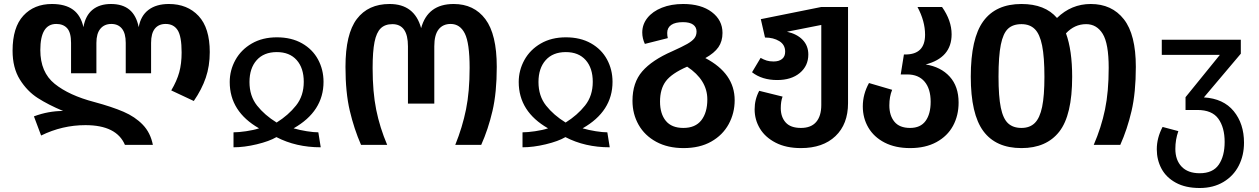

<svg xmlns="http://www.w3.org/2000/svg" viewBox="-20 -726 6310 962"><path d="M408 -99Q292 -99 186 -47L150 -143Q222 -170 296 -170Q222 -201 169 -235Q116 -269 79.5 -327.5Q43 -386 43 -472Q43 -589 97 -647.5Q151 -706 240 -706Q307 -706 346 -677.5Q385 -649 398 -590Q408 -648 443.5 -677Q479 -706 536 -706Q594 -706 628.5 -677.5Q663 -649 675 -590Q685 -647 724 -676.5Q763 -706 826 -706Q919 -706 975 -646Q1031 -586 1031 -465Q1031 -395 1011 -336.5Q991 -278 951 -220L838 -273Q866 -320 878 -363.5Q890 -407 890 -463Q890 -544 870 -575Q850 -606 810 -606Q775 -606 756 -582.5Q737 -559 737 -511V-359H610V-511Q610 -559 591 -582.5Q572 -606 538 -606Q503 -606 483 -582Q463 -558 463 -511V-359H336V-511Q336 -563 316.5 -584.5Q297 -606 262 -606Q182 -606 182 -475Q182 -364 254 -306Q326 -248 452 -215Q541 -191 599 -166Q657 -141 695.5 -101Q734 -61 746 0H606Q564 -99 408 -99Z M1367 -539Q1440 -539 1493 -509Q1546 -479 1573.5 -428Q1601 -377 1601 -316Q1601 -168 1451 -83Q1482 -74 1517 -68.5Q1552 -63 1575 -63L1587 12Q1463 12 1365 -39Q1329 -18 1266.5 -3Q1204 12 1150 12V-63Q1175 -63 1213 -68.5Q1251 -74 1278 -83Q1131 -167 1131 -315Q1131 -374 1159.5 -425.5Q1188 -477 1241.5 -508Q1295 -539 1367 -539ZM1366 -112Q1425 -149 1463.5 -197.5Q1502 -246 1502 -316Q1502 -385 1466.5 -425Q1431 -465 1367 -465Q1302 -465 1266 -424.5Q1230 -384 1230 -315Q1230 -245 1268 -197Q1306 -149 1366 -112Z M1711 -391Q1711 -556 1768 -631Q1825 -706 1932 -706Q2057 -706 2090 -585Q2123 -706 2253 -706Q2355 -706 2412 -630Q2469 -554 2469 -391Q2469 -262 2447.5 -170Q2426 -78 2391 0H2261Q2297 -89 2315 -178Q2333 -267 2333 -386Q2333 -510 2309 -558Q2285 -606 2238 -606Q2199 -606 2177.5 -578.5Q2156 -551 2156 -494V-207H2024V-494Q2024 -605 1946 -605Q1909 -605 1887.5 -584Q1866 -563 1856.5 -515.5Q1847 -468 1847 -385Q1847 -265 1865 -176Q1883 -87 1920 0H1789Q1754 -80 1732.5 -171.5Q1711 -263 1711 -391Z M2815 -539Q2888 -539 2941 -509Q2994 -479 3021.5 -428Q3049 -377 3049 -316Q3049 -168 2899 -83Q2930 -74 2965 -68.5Q3000 -63 3023 -63L3035 12Q2911 12 2813 -39Q2777 -18 2714.5 -3Q2652 12 2598 12V-63Q2623 -63 2661 -68.5Q2699 -74 2726 -83Q2579 -167 2579 -315Q2579 -374 2607.5 -425.5Q2636 -477 2689.5 -508Q2743 -539 2815 -539ZM2814 -112Q2873 -149 2911.5 -197.5Q2950 -246 2950 -316Q2950 -385 2914.5 -425Q2879 -465 2815 -465Q2750 -465 2714 -424.5Q2678 -384 2678 -315Q2678 -245 2716 -197Q2754 -149 2814 -112Z M3661 -224Q3661 -159 3631 -104Q3601 -49 3543.5 -16.5Q3486 16 3405 16Q3326 16 3268 -15.5Q3210 -47 3179.5 -101Q3149 -155 3149 -221Q3149 -312 3198 -368.5Q3247 -425 3348 -469Q3399 -492 3423.5 -506Q3448 -520 3459 -534Q3470 -548 3470 -568Q3470 -590 3453 -602.5Q3436 -615 3402 -615Q3363 -615 3343 -601Q3323 -587 3323 -561Q3323 -547 3326 -535L3211 -506Q3198 -534 3198 -563Q3198 -604 3224 -636.5Q3250 -669 3296.5 -687.5Q3343 -706 3403 -706Q3493 -706 3546.5 -665.5Q3600 -625 3600 -561Q3600 -519 3579.5 -489.5Q3559 -460 3514 -435Q3661 -358 3661 -224ZM3423 -392Q3345 -358 3316 -319Q3287 -280 3287 -217Q3287 -156 3316 -120.5Q3345 -85 3404 -85Q3464 -85 3494 -123.5Q3524 -162 3524 -228Q3524 -325 3423 -392Z M4229 -691V-209Q4229 -104 4166 -44Q4103 16 3993 16Q3919 16 3866.5 -11Q3814 -38 3787.5 -82Q3761 -126 3761 -178Q3761 -228 3784 -271L3901 -242Q3892 -218 3892 -184Q3892 -140 3916.5 -112.5Q3941 -85 3993 -85Q4044 -85 4069.5 -115Q4095 -145 4095 -200V-601L3923 -567Q3973 -556 4001.5 -526.5Q4030 -497 4030 -453Q4030 -396 3987.5 -360.5Q3945 -325 3874 -325Q3798 -325 3748 -364L3791 -436Q3807 -427 3821.5 -422.5Q3836 -418 3856 -418Q3883 -418 3898.5 -430.5Q3914 -443 3914 -467Q3914 -502 3884.5 -520Q3855 -538 3813 -538L3792 -630L4095 -691Z M4783 -212Q4783 -147 4755 -95.5Q4727 -44 4672 -14Q4617 16 4540 16Q4466 16 4412.5 -11.5Q4359 -39 4331 -86.5Q4303 -134 4303 -193Q4303 -254 4334 -310L4450 -276Q4436 -242 4436 -198Q4436 -147 4461.5 -116Q4487 -85 4540 -85Q4592 -85 4617.5 -120Q4643 -155 4643 -216Q4643 -281 4612.5 -317Q4582 -353 4526 -353H4493L4509 -453H4516Q4615 -453 4615 -552Q4615 -620 4577 -691H4700Q4748 -623 4748 -554Q4748 -437 4618 -403Q4694 -391 4738.5 -342Q4783 -293 4783 -212Z M5671 -391Q5671 -262 5649.5 -170Q5628 -78 5593 0H5460Q5498 -88 5516.5 -177Q5535 -266 5535 -386Q5535 -508 5505 -556.5Q5475 -605 5422 -605Q5364 -605 5321 -559Q5352 -474 5352 -341Q5352 -149 5287.5 -66.5Q5223 16 5098 16Q4970 16 4907 -69Q4844 -154 4844 -342Q4844 -534 4907 -620Q4970 -706 5098 -706Q5216 -706 5276 -636Q5348 -706 5445 -706Q5551 -706 5611 -629.5Q5671 -553 5671 -391ZM5213 -341Q5213 -440 5201.5 -497.5Q5190 -555 5165 -580Q5140 -605 5098 -605Q5055 -605 5030.5 -582Q5006 -559 4994.5 -502Q4983 -445 4983 -342Q4983 -242 4994.5 -186.5Q5006 -131 5031 -108Q5056 -85 5098 -85Q5140 -85 5165 -110Q5190 -135 5201.5 -190.5Q5213 -246 5213 -341Z M6213 -11Q6213 53 6186.5 104.5Q6160 156 6109.5 186Q6059 216 5991 216Q5920 216 5871.5 189.5Q5823 163 5799.5 119Q5776 75 5776 22Q5776 -35 5805 -90L5884 -69Q5869 -27 5869 20Q5869 76 5900.5 109Q5932 142 5991 142Q6057 142 6086.5 99Q6116 56 6116 -15Q6116 -87 6084.5 -131Q6053 -175 5979 -175H5920V-239L6092 -451H5801V-527H6197V-457L6012 -238Q6110 -232 6161.5 -169Q6213 -106 6213 -11Z"/></svg>

Font: FiraGOUPP
Style: Medium
Weight: 400
Designer: bBox Type
Foundry: bBox Type GmbH
Version: Version 1.001